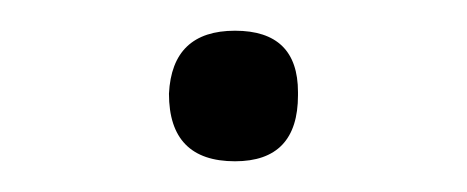

<svg xmlns="http://www.w3.org/2000/svg" viewBox="-20 -100 304 125"><path d="M174 -40Q174 -39 174 -38Q174 5 133 5Q90 5 90 -39Q92 -80 133 -80Q174 -80 174 -40Z"/></svg>

Font: Tajawal
Style: Regular
Weight: 400
Designer: Boutros Fonts
Foundry: Created by Boutros International 2017
Version: Version 1.700